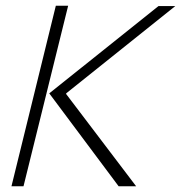

<svg xmlns="http://www.w3.org/2000/svg" viewBox="-20 -650 632 670"><path d="M217.8 -629.9 62 0H20L174.8 -629.9ZM210.9 -321.8 455.1 0H394L151.9 -324.2L533.2 -628.9H591.8L210.9 -324.2Z"/></svg>

Font: Sinkin Sans 200 X Light Italic
Style: Regular
Weight: 200
Italic angle: -112°
Designer: Keith Bates
Foundry: K-Type
Version: Sinkin Sans (version 1.0)  by Keith Bates   •   © 2014   www